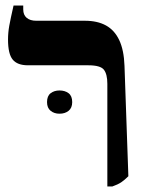

<svg xmlns="http://www.w3.org/2000/svg" viewBox="-20 -667 539 694"><path d="M368 7V-364Q368 -399 355.5 -415Q343 -431 299 -431H81Q43 -431 26 -451.5Q9 -472 9 -524Q9 -549 13.5 -574Q18 -599 29 -647H64V-633Q64 -613 76.5 -602.5Q89 -592 111 -592H287Q332 -592 363 -575Q394 -558 411 -522Q428 -486 430 -429L444 -30Q430 -16 418 -8Q406 0 386 7ZM150 -298Q150 -320 163 -330Q176 -340 195 -340Q215 -340 228 -330Q241 -320 241 -298Q241 -277 228 -266.5Q215 -256 195 -256Q176 -256 163 -266.5Q150 -277 150 -298Z"/></svg>

Font: Noto Serif Hebrew
Style: Bold
Weight: 700
Version: Version 2.003